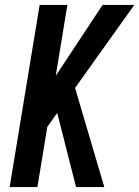

<svg xmlns="http://www.w3.org/2000/svg" viewBox="-20 -755 562 775"><path d="M287 0 211 -299 171 -243 131 0H19L140 -735H252L205 -449L394 -735H522L283 -400L401 0Z"/></svg>

Font: Iosevka Custom
Style: Bold Italic
Weight: 700
Italic angle: -9°
Designer: Belleve Invis
Foundry: Belleve Invis
Version: Version 30.3.1; ttfautohint (v1.8.3)